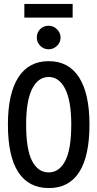

<svg xmlns="http://www.w3.org/2000/svg" viewBox="-20 -939 490 970"><path d="M226 11Q125 11 72.5 -69Q20 -149 20 -310Q20 -466 72.5 -548Q125 -630 226 -630Q327 -630 379.5 -548Q432 -466 432 -310Q432 -149 379.5 -68.5Q327 12 226 11ZM226 -68Q279 -68 309.5 -126Q340 -184 340 -310Q340 -429 309.5 -489.5Q279 -550 226 -550Q172 -550 142 -489.5Q112 -429 112 -310Q112 -184 142 -126Q172 -68 226 -68ZM226 -690Q201 -690 183.5 -707.5Q166 -725 166 -749Q166 -775 183 -792Q200 -809 226 -809Q250 -809 268 -791Q286 -773 286 -749Q286 -725 268 -707.5Q250 -690 226 -690ZM103 -850V-919H347V-850Z"/></svg>

Font: Inconsolata SemiCondensed SemiBold
Style: Regular
Weight: 600
Width: 4
Monospace: yes
Designer: Raph Levien, Cyreal, Brenton Simpson
Foundry: Raph Levien, Cyreal, Google
Version: Version 3.001; ttfautohint (v1.8.2.53-6de2)